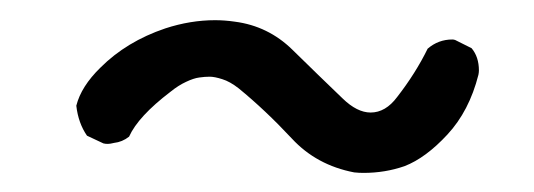

<svg xmlns="http://www.w3.org/2000/svg" viewBox="-20 -829 540 194"><path d="M221.2 -739.7Q248 -717.8 274.9 -689Q299.8 -662.1 337.9 -654.8Q342.8 -654.3 347.2 -654.3Q369.1 -654.3 388.7 -661.1Q410.2 -669.4 432.1 -693.1Q454.1 -716.8 463.4 -753.4Q463.9 -755.9 463.9 -757.8Q463.9 -771.5 456.5 -780.3L439.9 -788.6Q438.5 -789.1 437 -789.1Q422.9 -789.1 412.1 -779.8Q399.9 -754.9 381.3 -731Q369.6 -715.3 354.5 -715.3Q340.8 -715.3 326.2 -729.5Q301.8 -752.9 275.4 -778.8Q251 -802.7 217.3 -807.1Q207 -808.6 197.3 -808.6Q172.4 -808.6 147 -800.3Q107.9 -787.1 81.5 -760.7Q62 -741.7 57.1 -722.2Q59.1 -704.6 67.9 -691.9L84.5 -684.1Q86.4 -683.6 88.9 -683.6Q91.3 -683.6 95.2 -684.6Q103.5 -685.5 110.4 -690.9Q119.6 -711.4 152.3 -736.3Q160.2 -742.7 168 -746.3Q175.8 -750 181.4 -750.7Q187 -751.5 191.9 -751.5Q196.8 -751.5 204.6 -749Q212.4 -746.6 221.2 -739.7Z"/></svg>

Font: NaikaiFont
Style: Light
Weight: 300
Version: Version 1.89